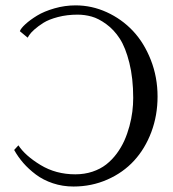

<svg xmlns="http://www.w3.org/2000/svg" viewBox="-20 -678 639 708"><path d="M82 -539.1 53.2 -563Q57.1 -573.7 74 -589.1Q90.8 -604.5 116.7 -620.4Q142.6 -636.2 180.9 -647.2Q219.2 -658.2 258.8 -658.2Q318.4 -658.2 373.5 -633.1Q428.7 -607.9 470 -564.2Q511.2 -520.5 536.1 -457Q561 -393.6 561 -321.8Q561 -252.4 538.1 -191.2Q515.1 -129.9 474.6 -85.7Q434.1 -41.5 376 -15.9Q317.9 9.8 251 9.8Q210.9 9.8 175 -2.2Q139.2 -14.2 112.3 -34.4Q85.4 -54.7 65.9 -77.1Q46.4 -99.6 32.2 -125L47.9 -142.1Q72.8 -104 129.4 -69.6Q186 -35.2 257.8 -35.2Q291.5 -35.2 320.8 -44.9Q350.1 -54.7 371.6 -71.5Q393.1 -88.4 410.2 -111.3Q427.2 -134.3 438.5 -159.4Q449.7 -184.6 457.3 -212.6Q464.8 -240.7 468 -266.4Q471.2 -292 471.2 -316.9Q471.2 -389.6 457 -446.3Q442.9 -502.9 421.6 -535.6Q400.4 -568.4 371.8 -589.1Q343.3 -609.9 317.9 -616.9Q292.5 -624 266.1 -624Q227.1 -624 193.6 -615.2Q160.2 -606.4 140.4 -594Q120.6 -581.5 106.7 -569.1Q92.8 -556.6 87.4 -547.9Z"/></svg>

Font: Linux Biolinum
Style: Regular
Weight: 400
Designer: Philipp H. Poll
Foundry: Philipp H. Poll
Version: Version 0.6.4